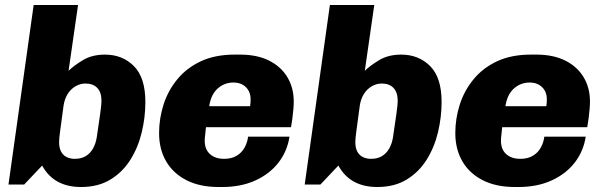

<svg xmlns="http://www.w3.org/2000/svg" viewBox="-20 -740 2416 770"><path d="M305 10Q196 10 149 -76L77 0H14L115 -720H293L255 -456Q275 -476 312 -498.5Q349 -521 401 -521Q471 -521 517 -475Q563 -429 563 -331Q563 -270 548.5 -209.5Q534 -149 503 -99.5Q472 -50 423 -20Q374 10 305 10ZM280 -103Q306 -103 324 -114Q342 -125 353 -144.5Q364 -164 368 -189Q377 -248 382 -285Q387 -322 387 -335Q387 -370 370 -387.5Q353 -405 323 -405Q301 -405 282 -393.5Q263 -382 251 -362.5Q239 -343 235 -317Q226 -249 221.5 -217Q217 -185 217 -170Q217 -148 224.5 -133Q232 -118 246.5 -110.5Q261 -103 280 -103Z M857 10Q781 10 727.5 -17.5Q674 -45 646 -93.5Q618 -142 618 -206Q618 -265 636 -321Q654 -377 691.5 -422.5Q729 -468 786 -494.5Q843 -521 921 -521H943Q1011 -521 1059 -497Q1107 -473 1132.5 -430.5Q1158 -388 1158 -333Q1158 -317 1156.5 -301.5Q1155 -286 1153 -269Q1151 -252 1147 -230H806Q805 -216 803 -201Q801 -186 801 -176Q801 -141 822 -122Q843 -103 879 -103Q908 -103 928.5 -115Q949 -127 960.5 -147.5Q972 -168 975 -192H1141Q1132 -133 1096.5 -87.5Q1061 -42 1003.5 -16Q946 10 871 10ZM819 -314H983Q984 -321 984.5 -327Q985 -333 985 -342Q985 -372 966 -390.5Q947 -409 916 -409Q880 -409 853 -385Q826 -361 819 -314Z M1493 10Q1384 10 1337 -76L1265 0H1202L1303 -720H1481L1443 -456Q1463 -476 1500 -498.5Q1537 -521 1589 -521Q1659 -521 1705 -475Q1751 -429 1751 -331Q1751 -270 1736.5 -209.5Q1722 -149 1691 -99.5Q1660 -50 1611 -20Q1562 10 1493 10ZM1468 -103Q1494 -103 1512 -114Q1530 -125 1541 -144.5Q1552 -164 1556 -189Q1565 -248 1570 -285Q1575 -322 1575 -335Q1575 -370 1558 -387.5Q1541 -405 1511 -405Q1489 -405 1470 -393.5Q1451 -382 1439 -362.5Q1427 -343 1423 -317Q1414 -249 1409.5 -217Q1405 -185 1405 -170Q1405 -148 1412.5 -133Q1420 -118 1434.5 -110.5Q1449 -103 1468 -103Z M2045 10Q1969 10 1915.5 -17.5Q1862 -45 1834 -93.5Q1806 -142 1806 -206Q1806 -265 1824 -321Q1842 -377 1879.5 -422.5Q1917 -468 1974 -494.5Q2031 -521 2109 -521H2131Q2199 -521 2247 -497Q2295 -473 2320.5 -430.5Q2346 -388 2346 -333Q2346 -317 2344.5 -301.5Q2343 -286 2341 -269Q2339 -252 2335 -230H1994Q1993 -216 1991 -201Q1989 -186 1989 -176Q1989 -141 2010 -122Q2031 -103 2067 -103Q2096 -103 2116.5 -115Q2137 -127 2148.5 -147.5Q2160 -168 2163 -192H2329Q2320 -133 2284.5 -87.5Q2249 -42 2191.5 -16Q2134 10 2059 10ZM2007 -314H2171Q2172 -321 2172.5 -327Q2173 -333 2173 -342Q2173 -372 2154 -390.5Q2135 -409 2104 -409Q2068 -409 2041 -385Q2014 -361 2007 -314Z"/></svg>

Font: Chivo Medium ExtraBold
Style: Italic
Weight: 800
Italic angle: -8.05°
Version: Version 2.002